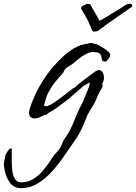

<svg xmlns="http://www.w3.org/2000/svg" viewBox="-158 -603 707 997"><path d="M517 -583Q528 -583 529 -575Q529 -572 528 -570Q526 -566 519.5 -562.5Q513 -559 504 -552Q480 -535 451 -515Q422 -495 395.5 -476Q369 -457 350 -442Q348 -441 341 -440Q334 -439 331 -439Q324 -439 322 -442Q300 -499 267 -552Q263 -557 263 -562Q263 -570 276 -575Q282 -577 286.5 -580Q291 -583 296 -583Q305 -583 311 -580L359 -495Q371 -501 393.5 -514.5Q416 -528 440 -543Q464 -558 481 -568.5Q498 -579 499 -580Q511 -583 517 -583ZM-49 374Q-82 374 -101.5 351.5Q-121 329 -129.5 298.5Q-138 268 -138 244Q-133 221 -130.5 207.5Q-128 194 -112 174Q-105 167 -101 167Q-96 167 -96.5 177Q-97 187 -97 199Q-97 214 -97 238Q-97 262 -93.5 286.5Q-90 311 -79.5 327.5Q-69 344 -49 344Q-11 344 18.5 324.5Q48 305 72 274.5Q96 244 117 211Q125 199 135 189Q145 179 152 168Q160 156 164.5 143Q169 130 176 120Q207 77 227 25Q247 -27 274 -77Q279 -93 289 -114Q300 -140 303.5 -151Q307 -162 307 -166.5Q307 -171 307 -175Q297 -168 291.5 -165.5Q286 -163 279 -159Q272 -155 257 -140L256 -139Q255 -140 249.5 -134Q244 -128 240 -126Q234 -122 221 -109.5Q208 -97 203 -93Q169 -68 146 -50Q123 -32 91 -15L85 -8L83 -7Q81 -7 73.5 -6Q66 -5 70 -5H71Q64 -1 57.5 1.5Q51 4 46 7Q33 12 22 12Q10 12 1.5 5Q-7 -2 -7 -17Q-7 -21 -6.5 -25Q-6 -29 -5 -33Q4 -66 24.5 -111Q45 -156 80 -207Q115 -258 167 -307Q197 -336 229.5 -354Q262 -372 296 -376Q298 -376 303 -378Q308 -380 312 -380Q320 -380 327.5 -377Q335 -374 343 -374Q343 -374 354 -368.5Q365 -363 379 -354Q393 -345 403.5 -335.5Q414 -326 414 -317Q414 -307 406.5 -299Q399 -291 397 -287Q394 -283 387 -283Q372 -283 370 -298Q370 -308 366.5 -315Q363 -322 358 -327Q356 -329 343 -331Q330 -333 325 -333Q306 -333 280.5 -318Q255 -303 226 -277Q213 -266 201.5 -260Q190 -254 181 -245Q177 -241 173.5 -232.5Q170 -224 165 -219Q129 -181 110 -151.5Q91 -122 83.5 -100Q76 -78 71 -60Q71 -52 76 -52H86Q103 -57 126 -72.5Q149 -88 172.5 -106.5Q196 -125 213 -138Q218 -143 223.5 -145Q229 -147 232 -150Q237 -154 240.5 -158Q244 -162 248 -165Q278 -188 292.5 -199Q307 -210 313 -214.5Q319 -219 323 -221.5Q327 -224 334 -230Q346 -239 355 -239Q366 -239 372.5 -230.5Q379 -222 380 -214Q382 -206 382 -199Q382 -187 378 -179Q373 -173 373 -168Q373 -166 374 -164Q375 -162 375 -159Q375 -156 373 -150.5Q371 -145 364 -134V-135Q359 -125 357 -120.5Q355 -116 350 -108Q342 -83 328 -60Q314 -37 297 -8Q284 26 269 59.5Q254 93 231 126Q208 158 179.5 200.5Q151 243 116.5 282.5Q82 322 40.5 348Q-1 374 -49 374Z"/></svg>

Font: Vujahday Script
Style: Regular
Weight: 400
Designer: Robert E. Leuschke
Foundry: Robert E. Leuschke
Version: Version 1.010; ttfautohint (v1.8.3)